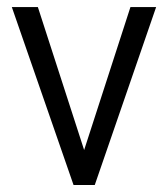

<svg xmlns="http://www.w3.org/2000/svg" viewBox="-20 -527 478 547"><path d="M13.7 -506.8H87.9L219.7 -99.6L351.6 -506.8H424.8L250 0H189.5Z"/></svg>

Font: Altinn-DIN
Style: Regular
Weight: 400
Designer: Charles Nix
Foundry: Altinn
Version: Version 2.00